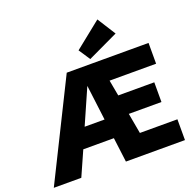

<svg xmlns="http://www.w3.org/2000/svg" viewBox="-162 -1136 1309 1301"><g transform="rotate(-20 492.5 -485.5)"><path d="M7.3 0 356.4 -703.1H946.3V-553.2H610.8L631.8 -439H891.6V-296.9H656.2L682.6 -149.9H953.1V0H527.3L504.9 -176.8H284.2L205.6 0ZM345.2 -317.4H488.8L457 -571.3ZM538.1 -735.4 483.4 -817.9 674.8 -971.2 758.3 -839.4Z"/></g></svg>

Font: Schibsted Grotesk ExtraBold
Style: Regular
Weight: 800
Designer: Bakken & Baeck AS, Henrik Kongsvoll
Foundry: Schibsted ASA
Version: Version 1.100; ttfautohint (v1.8.4.7-5d5b);gftools[0.9.25]